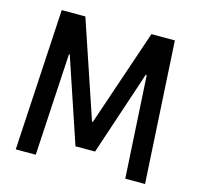

<svg xmlns="http://www.w3.org/2000/svg" viewBox="-102 -809 952 918"><g transform="rotate(15 373.5 -350.0)"><path d="M53 0 93 -700H210L371 -222H375L537 -700H653L693 0H595L566 -505H561L422 -88H325L185 -505H181L152 0Z"/></g></svg>

Font: Cuprum Medium
Style: Regular
Weight: 500
Designer: Jovanny Lemonad
Foundry: Jovanny Lemonad
Version: Version 3.000